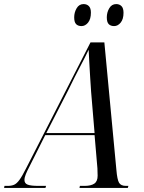

<svg xmlns="http://www.w3.org/2000/svg" viewBox="-78 -922 708 942"><path d="M-58 0 -56 -10H-40Q-22 -10 -9 -15.5Q4 -21 17.5 -39.5Q31 -58 50 -96L366 -714H434L493 -89Q497 -41 506 -25.5Q515 -10 540 -10H552L549 0H312L314 -10H337Q368 -10 384.5 -21Q401 -32 401 -60Q401 -68 400.5 -77Q400 -86 400 -96L386 -259H144L65 -102Q55 -83 48.5 -67Q42 -51 42 -39Q42 -22 58 -16Q74 -10 110 -10H148L145 0ZM257 -480 149 -269H386L369 -472Q367 -501 364.5 -540.5Q362 -580 360 -617Q358 -654 357 -678Q340 -642 314.5 -594Q289 -546 257 -480ZM482 -794Q465 -794 455.5 -803.5Q446 -813 446 -837Q446 -861 458 -881.5Q470 -902 492 -902Q508 -902 518 -892Q528 -882 528 -859Q528 -828 514 -811Q500 -794 482 -794ZM322 -794Q305 -794 295.5 -803.5Q286 -813 286 -837Q286 -861 298 -881.5Q310 -902 332 -902Q348 -902 358 -892Q368 -882 368 -860Q368 -828 354 -811Q340 -794 322 -794Z"/></svg>

Font: Noto Serif Display Condensed
Style: Italic
Weight: 400
Width: 3
Italic angle: -12°
Designer: Monotype Design Team
Foundry: Monotype Imaging Inc.
Version: Version 2.009